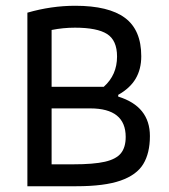

<svg xmlns="http://www.w3.org/2000/svg" viewBox="-20 -646 585 666"><path d="M75 -602Q158 -626 241 -626Q357 -626 413.5 -584Q470 -542 470 -451Q470 -406 450.5 -373Q431 -340 390 -317V-311Q500 -277 500 -174Q500 -115 477 -77Q454 -39 398 -19.5Q342 0 245 0H75ZM340 -345Q386 -386 386 -450Q386 -506 351.5 -528Q317 -550 240 -550Q199 -550 159 -542V-345ZM233 -76Q305 -76 344 -85Q383 -94 399.5 -114.5Q416 -135 416 -171Q416 -270 293 -270H159V-76Z"/></svg>

Font: Athiti Medium
Style: Regular
Weight: 500
Designer: CadsonDemak Team
Foundry: CadsonDemak
Version: Version 1.032